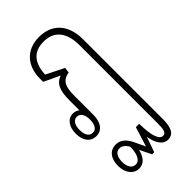

<svg xmlns="http://www.w3.org/2000/svg" viewBox="-254 -628 974 974"><g transform="rotate(-45 232.5 -141.0)"><path d="M128 275C164 275 185 246 194 207L225 270H240L269 188C276 236 298 275 335 275C380 275 390 232 390 181V-389C390 -503 327 -557 240 -557C146 -557 94 -493 94 -404V-381L179 -341V-340C136 -326 122 -287 122 -221V-149C112 -156 101 -161 87 -161C50 -161 25 -128 25 -78C25 -27 50 5 91 5C131 5 156 -28 156 -82V-217C156 -280 166 -314 219 -323L223 -352L127 -400C131 -479 166 -524 240 -524C309 -524 356 -481 356 -383V176C356 212 355 243 331 243C306 243 289 205 288 114H264L231 220L210 175C194 139 173 104 129 104C88 104 61 135 61 189C61 239 88 275 128 275ZM90 -20C66 -20 52 -41 52 -78C52 -113 66 -135 89 -135C113 -135 127 -114 127 -78C127 -41 113 -20 90 -20ZM130 248C104 248 90 224 90 189C90 157 102 131 129 131C147 131 162 143 174 165C173 209 161 248 130 248Z"/></g></svg>

Font: Noto Sans Thai Looped ExtraCondensed ExtraLight
Style: Regular
Weight: 200
Width: 2
Designer: Sasikarn Vongin, Ben Mitchell
Foundry: The Fontpad Ltd
Version: Version 1.001